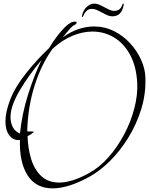

<svg xmlns="http://www.w3.org/2000/svg" viewBox="-20 -877 822 1059"><path d="M271 162Q177 162 131.5 89Q86 16 90 -105Q55 -101 32.5 -129Q10 -157 10 -208Q10 -259 36.5 -328Q63 -397 126 -476Q159 -517 190 -550.5Q221 -584 251 -612Q285 -668 321 -709Q357 -750 381 -756Q386 -757 389 -757.5Q392 -758 394 -758Q403 -758 403 -753Q403 -749 398.5 -744.5Q394 -740 389 -738Q382 -736 369 -722Q356 -708 344 -693Q332 -678 326 -671Q371 -703 414.5 -717Q458 -731 498 -731Q558 -731 609.5 -705Q661 -679 699 -637Q737 -595 759 -545.5Q781 -496 782 -448Q785 -358 758.5 -273.5Q732 -189 687 -116.5Q642 -44 586.5 11Q531 66 475 97Q357 162 271 162ZM307 130Q340 130 380.5 117.5Q421 105 469 79Q528 47 578 -9.5Q628 -66 665 -136Q702 -206 721 -279.5Q740 -353 737 -419Q732 -511 698 -574Q664 -637 609.5 -670Q555 -703 490 -703Q437 -703 380.5 -680Q324 -657 270 -608Q209 -524 171.5 -407Q134 -290 130 -153Q133 -152 136.5 -152Q140 -152 144 -152H155Q170 -152 166 -148Q148 -133 132 -126Q134 -58 152 0.5Q170 59 208 94.5Q246 130 307 130ZM90 -140Q101 -247 133.5 -351.5Q166 -456 209 -546Q192 -526 174.5 -503.5Q157 -481 140 -457Q115 -422 91.5 -383Q68 -344 53 -305Q38 -266 38 -230Q38 -200 51 -175Q58 -162 68.5 -153.5Q79 -145 90 -140ZM438 -787Q437 -783 434 -783Q431 -783 432 -789Q439 -822 459 -839.5Q479 -857 499 -857Q517 -857 536.5 -847Q556 -837 575.5 -827Q595 -817 609 -817Q629 -817 640 -827Q651 -837 655 -852Q657 -857 659 -857Q664 -857 662 -849Q656 -816 640 -801.5Q624 -787 600 -787Q583 -787 562.5 -797.5Q542 -808 522.5 -818Q503 -828 487 -828Q468 -828 456.5 -816Q445 -804 438 -787Z"/></svg>

Font: Inspiration
Style: Regular
Weight: 400
Designer: Robert E. Leuschke
Foundry: Robert E. Leuschke
Version: Version 2.010; ttfautohint (v1.8.3)